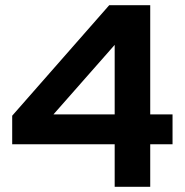

<svg xmlns="http://www.w3.org/2000/svg" viewBox="-20 -720 713 740"><path d="M422 0V-164H27V-274L401 -700H559V-279H645V-164H559V0ZM186 -279H422V-547Z"/></svg>

Font: Red Hat Display
Style: Bold
Weight: 700
Designer: Pentagram, MCKL
Foundry: Pentagram, MCKL
Version: Version 1.023; ttfautohint (v1.8.3)